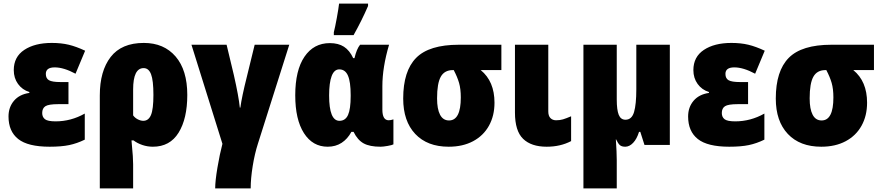

<svg xmlns="http://www.w3.org/2000/svg" viewBox="-20 -800 4870 1060"><path d="M358 -225H302Q248 -225 230.5 -213.5Q213 -202 213 -176Q213 -154 228 -142Q243 -130 287 -130Q372 -130 448 -173V-29Q405 -8 362 1Q319 10 254 10Q134 10 80.5 -32.5Q27 -75 27 -157Q27 -208 57 -243.5Q87 -279 142 -287V-292Q103 -304 79.5 -336.5Q56 -369 56 -413Q56 -486 114 -524.5Q172 -563 266 -563Q318 -563 359.5 -553Q401 -543 450 -520L397 -393Q332 -428 282 -428Q233 -428 233 -392Q233 -367 250.5 -357Q268 -347 314 -347H358Z M824 10Q794 10 766 0.5Q738 -9 717 -25H706L708 -1Q715 69 715 107V240H531V-273Q531 -408 591 -485.5Q651 -563 774 -563Q885 -563 949.5 -488Q1014 -413 1014 -276Q1014 -145 966 -67.5Q918 10 824 10ZM715 -306V-163Q725 -149 741 -141Q757 -133 771 -133Q800 -133 813.5 -165Q827 -197 827 -276Q827 -356 814 -390Q801 -424 773 -424Q715 -424 715 -306Z M1404 -7Q1386 49 1375 117.5Q1364 186 1364 240H1168Q1168 199 1180.5 125Q1193 51 1208 -6L1037 -553H1231L1271 -386Q1298 -267 1304 -206H1307Q1315 -266 1343 -377L1386 -553H1577Z M1610 -274Q1610 -412 1661 -487Q1712 -562 1801 -562Q1848 -562 1879 -542Q1910 -522 1930 -479H1937Q1949 -530 1968 -553H2128Q2091 -428 2091 -324V-195Q2091 -136 2126 -136Q2137 -136 2152 -141V-3Q2146 1 2120.5 5.5Q2095 10 2081 10Q2021 10 1987.5 -8.5Q1954 -27 1932 -72H1920Q1899 -33 1866 -11.5Q1833 10 1789 10Q1706 10 1658 -65Q1610 -140 1610 -274ZM1916 -270V-275Q1916 -348 1901 -382.5Q1886 -417 1853 -417Q1825 -417 1811 -380Q1797 -343 1797 -273Q1797 -133 1854 -133Q1887 -133 1901.5 -165.5Q1916 -198 1916 -270ZM1823 -622Q1830 -649 1839.5 -701Q1849 -753 1852 -780H2012V-767Q1977 -686 1932 -606H1823Z M2457 10Q2339 10 2272.5 -60.5Q2206 -131 2206 -256Q2206 -408 2277.5 -480.5Q2349 -553 2513 -553H2748V-413H2634Q2710 -351 2710 -233Q2710 -161 2679.5 -106Q2649 -51 2592 -20.5Q2535 10 2457 10ZM2459 -135Q2524 -135 2524 -262Q2524 -309 2514.5 -342Q2505 -375 2485 -413H2480Q2434 -413 2413.5 -376.5Q2393 -340 2393 -257Q2393 -198 2409.5 -166.5Q2426 -135 2459 -135Z M3007 -185Q3007 -160 3019 -148Q3031 -136 3050 -136Q3071 -136 3088 -141Q3105 -146 3133 -158V-21Q3074 10 2998 10Q2913 10 2868 -33.5Q2823 -77 2823 -179V-553H3007Z M3678 0H3538L3515 -72H3508Q3496 -33 3475.5 -11.5Q3455 10 3432 10Q3412 10 3402 1Q3392 -8 3381 -31H3380Q3385 42 3385 84V240H3201V-553H3385V-251Q3385 -193 3396 -166Q3407 -139 3433 -139Q3468 -139 3480.5 -181.5Q3493 -224 3493 -307V-553H3678Z M4110 -225H4054Q4000 -225 3982.5 -213.5Q3965 -202 3965 -176Q3965 -154 3980 -142Q3995 -130 4039 -130Q4124 -130 4200 -173V-29Q4157 -8 4114 1Q4071 10 4006 10Q3886 10 3832.5 -32.5Q3779 -75 3779 -157Q3779 -208 3809 -243.5Q3839 -279 3894 -287V-292Q3855 -304 3831.5 -336.5Q3808 -369 3808 -413Q3808 -486 3866 -524.5Q3924 -563 4018 -563Q4070 -563 4111.5 -553Q4153 -543 4202 -520L4149 -393Q4084 -428 4034 -428Q3985 -428 3985 -392Q3985 -367 4002.5 -357Q4020 -347 4066 -347H4110Z M4514 10Q4396 10 4329.5 -60.5Q4263 -131 4263 -256Q4263 -408 4334.5 -480.5Q4406 -553 4570 -553H4805V-413H4691Q4767 -351 4767 -233Q4767 -161 4736.5 -106Q4706 -51 4649 -20.5Q4592 10 4514 10ZM4516 -135Q4581 -135 4581 -262Q4581 -309 4571.5 -342Q4562 -375 4542 -413H4537Q4491 -413 4470.5 -376.5Q4450 -340 4450 -257Q4450 -198 4466.5 -166.5Q4483 -135 4516 -135Z"/></svg>

Font: Noto Sans Display Black Narrow
Style: Regular
Weight: 900
Width: 4
Designer: Monotype Design team
Foundry: Monotype Imaging Inc.
Version: Version 1.000